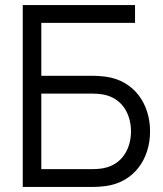

<svg xmlns="http://www.w3.org/2000/svg" viewBox="-20 -740 644 760"><path d="M70 0H348C362 0 380.5 -1 398.5 -3.5C509.5 -18.5 574 -109.5 574 -220C574 -330.5 509.5 -421.5 398.5 -436.5C380.5 -439 361.5 -440 348 -440H143.5V-649.5H514.5V-720H70ZM143.5 -70.5V-369.5H346C358 -369.5 375.5 -368.5 390.5 -365.5C464.5 -351 498.5 -287 498.5 -220C498.5 -153 464.5 -89 390.5 -74.5C375.5 -71.5 358 -70.5 346 -70.5Z"/></svg>

Font: Hauora
Style: Regular
Weight: 400
Designer: Mikhail Sharanda
Foundry: WCYS & Co.
Version: Version 1.010